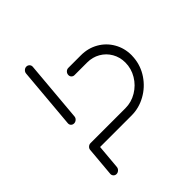

<svg xmlns="http://www.w3.org/2000/svg" viewBox="-152 -614 711 711"><g transform="rotate(-45 203.5 -259.0)"><path d="M52.6 -0.4Q45.2 -0.4 40.6 -5.7Q35.9 -11.1 36.7 -18.1L46.7 -132.2Q47 -139.3 52.6 -144.4Q58.1 -149.6 65.6 -149.6Q73 -149.6 77.8 -144.6Q82.6 -139.6 81.9 -132.2L71.9 -18.1Q71.1 -10.7 65.4 -5.6Q59.6 -0.4 52.6 -0.4ZM97.8 -518.1Q104.8 -518.1 109.8 -513Q114.8 -507.8 114.1 -500.4L93.3 -261.5Q92.6 -254.1 86.9 -249.1Q81.1 -244.1 74.1 -244.1Q66.7 -244.1 62 -249.1Q57.4 -254.1 58.1 -261.5L78.9 -500.4Q79.6 -507.8 85.2 -513Q90.7 -518.1 97.8 -518.1ZM46.7 -130.7Q46.7 -138.5 52.4 -144.1Q58.1 -149.6 65.6 -149.6H248.1Q279.6 -149.6 307.2 -166.1Q334.8 -182.6 351.3 -210.2Q367.8 -237.8 367.8 -269.6Q367.8 -297.4 354.6 -320.4Q341.5 -343.3 318.5 -356.5Q295.6 -369.6 267.4 -369.6H201.5Q194.8 -369.6 190.2 -374.1Q185.6 -378.5 185.6 -385.6Q185.6 -393.3 191.1 -399.1Q196.7 -404.8 204.4 -404.8H270.4Q307.8 -404.8 338.1 -387.4Q368.5 -370 385.9 -339.6Q403.3 -309.3 403.3 -272.6Q403.3 -268.5 402.6 -259.6Q399.3 -220 376.9 -186.7Q354.4 -153.3 319.4 -133.9Q284.4 -114.4 245.2 -114.4H63Q55.9 -114.4 51.3 -119.1Q46.7 -123.7 46.7 -130.7Z"/></g></svg>

Font: 26F Galaxy Sans Light
Style: Italic
Weight: 300
Italic angle: -5°
Designer: C₂₉H₂₅N₃O₅
Version: Version 1.200